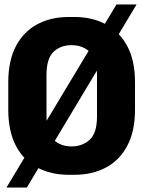

<svg xmlns="http://www.w3.org/2000/svg" viewBox="-20 -772 640 859"><path d="M287 10Q208 10 146.5 -22.5Q85 -55 51 -120Q17 -185 17 -281V-404Q17 -501 51.5 -566Q86 -631 147 -663.5Q208 -696 287 -696H314Q393 -696 454 -663Q515 -630 549.5 -565.5Q584 -501 584 -404V-281Q584 -185 549.5 -120Q515 -55 454 -22.5Q393 10 314 10ZM300 -117Q349 -117 381.5 -147Q414 -177 414 -251V-437Q414 -510 381.5 -540Q349 -570 300 -570Q251 -570 219.5 -540Q188 -510 188 -437V-251Q188 -177 219.5 -147Q251 -117 300 -117ZM9 67 501 -752H591L100 67Z"/></svg>

Font: Chivo Mono
Style: Bold
Weight: 700
Monospace: yes
Designer: Hector Gatti
Foundry: Omnibus-Type
Version: Version 1.008; ttfautohint (v1.8.4.7-5d5b)